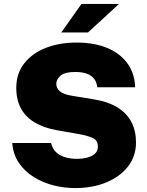

<svg xmlns="http://www.w3.org/2000/svg" viewBox="-20 -949 752 979"><path d="M363 10Q307 10 252.2 -4Q197.5 -18 151.8 -46.5Q106 -75 76.5 -118.2Q47 -161.5 42.5 -220H240.5Q246 -194.5 262.5 -176.5Q279 -158.5 307.2 -148.8Q335.5 -139 375 -139Q398.5 -139 422.5 -144.8Q446.5 -150.5 462.8 -164.2Q479 -178 479 -202Q479 -233.5 453 -245.2Q427 -257 391.5 -263.5L268 -285.5Q203.5 -297 157.5 -324.2Q111.5 -351.5 87.2 -395.5Q63 -439.5 63 -501Q63 -574 103.5 -625.8Q144 -677.5 213.5 -704.8Q283 -732 369.5 -732Q464 -732 530.2 -703Q596.5 -674 632 -622.5Q667.5 -571 669 -504H476Q473 -531.5 459 -548.5Q445 -565.5 421.2 -573.8Q397.5 -582 364 -582Q310 -582 288.5 -563Q267 -544 267 -522Q267 -499.5 284.8 -483.8Q302.5 -468 348 -460.5L455.5 -443Q531 -431 579.2 -401Q627.5 -371 650.5 -326Q673.5 -281 673.5 -223Q673.5 -152.5 632.8 -100.2Q592 -48 522 -19Q452 10 363 10ZM292.5 -783.5 395.5 -929H587L428.5 -783.5Z"/></svg>

Font: Public Sans Thin Black
Style: Regular
Weight: 900
Version: Version 2.001